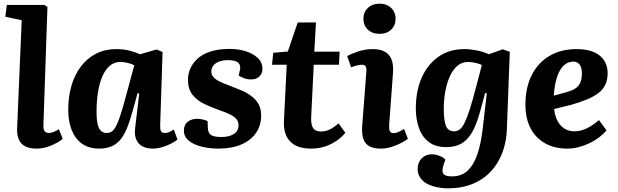

<svg xmlns="http://www.w3.org/2000/svg" viewBox="-20 -794 3361 1044"><path d="M98 -684 9 -703 17 -767H222L238 -756L216 -113Q215 -94 221.5 -82.5Q228 -71 247 -71Q258 -71 272 -76.5Q286 -82 300 -92L321 -39Q311 -30 289 -17.5Q267 -5 238.5 4.5Q210 14 178 14Q142 14 118 2Q94 -10 83 -34Q72 -58 73 -94Z M851 -114Q850 -92 855 -81.5Q860 -71 877 -71Q888 -71 901 -76.5Q914 -82 925 -90L945 -35Q933 -25 911 -13.5Q889 -2 862.5 6Q836 14 809 14Q778 14 755 2Q732 -10 721 -35.5Q710 -61 715 -99L737 -285L728 -287L701 -190Q689 -146 675 -108.5Q661 -71 641.5 -43.5Q622 -16 592.5 -1Q563 14 519 14Q463 14 425.5 -13Q388 -40 369.5 -87.5Q351 -135 351 -197Q351 -269 369 -329.5Q387 -390 421 -434Q455 -478 503 -502.5Q551 -527 611 -527Q655 -527 688.5 -517.5Q722 -508 741 -499L832 -525L864 -511ZM559 -71Q576 -71 588 -79Q600 -87 611.5 -109Q623 -131 636.5 -173Q650 -215 668 -283L710 -439Q698 -446 676.5 -451.5Q655 -457 634 -457Q601 -457 576.5 -436Q552 -415 536 -377.5Q520 -340 512.5 -291Q505 -242 505 -187Q505 -143 511 -118Q517 -93 529.5 -82Q542 -71 559 -71Z M1185 -49Q1225 -49 1251 -65Q1277 -81 1277 -113Q1277 -133 1265 -147Q1253 -161 1230.5 -172Q1208 -183 1173 -195Q1130 -210 1090.5 -229Q1051 -248 1026.5 -279Q1002 -310 1002 -361Q1002 -391 1014.5 -420.5Q1027 -450 1053.5 -474.5Q1080 -499 1123.5 -513.5Q1167 -528 1229 -528Q1275 -528 1315.5 -515.5Q1356 -503 1381.5 -479Q1407 -455 1407 -419Q1407 -393 1389.5 -377.5Q1372 -362 1347 -362Q1326 -362 1306.5 -369Q1287 -376 1278 -384L1284 -410Q1291 -437 1276.5 -452Q1262 -467 1220 -467Q1190 -467 1169.5 -458.5Q1149 -450 1139 -436Q1129 -422 1129 -405Q1129 -388 1141 -374.5Q1153 -361 1175.5 -350Q1198 -339 1229 -328Q1261 -316 1291.5 -303Q1322 -290 1346.5 -272Q1371 -254 1385.5 -228.5Q1400 -203 1400 -166Q1400 -111 1371.5 -70.5Q1343 -30 1291.5 -8Q1240 14 1169 14Q1118 14 1075 3Q1032 -8 1006 -29.5Q980 -51 980 -83Q980 -116 1001 -132Q1022 -148 1051 -148Q1068 -148 1084 -144Q1100 -140 1109 -135L1110 -102Q1110 -75 1125 -62Q1140 -49 1185 -49Z M1466 -507 1545 -514 1599 -672H1698L1689 -513H1827L1823 -442H1686L1672 -158Q1670 -120 1681.5 -99.5Q1693 -79 1726 -79Q1752 -79 1775 -91Q1798 -103 1821 -123L1858 -72Q1838 -48 1810 -28.5Q1782 -9 1747 2.5Q1712 14 1671 14Q1594 14 1557 -25.5Q1520 -65 1524 -137L1539 -442H1459Z M1972 -403Q1974 -423 1968.5 -432.5Q1963 -442 1949 -442Q1936 -442 1922 -438.5Q1908 -435 1889 -428L1868 -489Q1888 -501 1926.5 -514Q1965 -527 2009 -527Q2045 -527 2070.5 -514Q2096 -501 2108 -473Q2120 -445 2117 -400L2096 -114Q2095 -93 2099.5 -81.5Q2104 -70 2120 -70Q2133 -70 2147.5 -76.5Q2162 -83 2177 -93L2198 -39Q2185 -29 2161 -16.5Q2137 -4 2108 5Q2079 14 2051 14Q2010 14 1987 0.5Q1964 -13 1955.5 -39.5Q1947 -66 1949 -104ZM1956 -692Q1956 -727 1980 -750.5Q2004 -774 2044 -774Q2070 -774 2089.5 -763.5Q2109 -753 2120 -734.5Q2131 -716 2131 -692Q2131 -656 2107 -633Q2083 -610 2044 -610Q2004 -610 1980 -633Q1956 -656 1956 -692Z M2627 -287 2618 -288 2589 -182Q2571 -117 2547 -75Q2523 -33 2489 -13.5Q2455 6 2407 6Q2346 6 2309.5 -23.5Q2273 -53 2257 -101Q2241 -149 2241 -204Q2241 -298 2272.5 -370.5Q2304 -443 2363.5 -485Q2423 -527 2505 -527Q2535 -527 2571.5 -520Q2608 -513 2638 -499L2714 -526L2752 -512L2736 -88Q2734 -37 2720 10.5Q2706 58 2680.5 98Q2655 138 2617 167.5Q2579 197 2529 213.5Q2479 230 2418 230Q2385 230 2354.5 223.5Q2324 217 2301 204.5Q2278 192 2264.5 171.5Q2251 151 2251 124Q2251 90 2272.5 67.5Q2294 45 2328 45Q2340 45 2354 48.5Q2368 52 2381.5 58.5Q2395 65 2402 74L2392 101Q2386 120 2386 134.5Q2386 149 2397.5 157Q2409 165 2438 165Q2490 165 2523.5 133Q2557 101 2576.5 42.5Q2596 -16 2605 -96ZM2449 -80Q2466 -80 2479.5 -90Q2493 -100 2506 -126Q2519 -152 2534 -198.5Q2549 -245 2568 -318L2600 -440Q2586 -448 2564 -452.5Q2542 -457 2525 -457Q2492 -457 2467.5 -436.5Q2443 -416 2426.5 -380Q2410 -344 2401.5 -298Q2393 -252 2393 -201Q2393 -141 2404.5 -110.5Q2416 -80 2449 -80Z M3115 -527Q3197 -527 3240.5 -492Q3284 -457 3284 -396Q3284 -360 3271.5 -333.5Q3259 -307 3234 -288Q3209 -269 3173 -254Q3137 -239 3089 -225L2993 -201Q2997 -165 3011 -137.5Q3025 -110 3048.5 -95Q3072 -80 3103 -80Q3126 -80 3148 -87Q3170 -94 3192.5 -108Q3215 -122 3237 -141L3278 -85Q3261 -65 3237.5 -47Q3214 -29 3185.5 -15.5Q3157 -2 3126.5 6Q3096 14 3064 14Q2995 14 2943.5 -15Q2892 -44 2864.5 -97.5Q2837 -151 2837 -225Q2837 -318 2871.5 -386Q2906 -454 2968.5 -490.5Q3031 -527 3115 -527ZM3144 -395Q3144 -415 3139 -429Q3134 -443 3123.5 -451Q3113 -459 3097 -459Q3069 -459 3046.5 -439Q3024 -419 3010 -378.5Q2996 -338 2991 -274L3058 -292Q3087 -300 3106 -311.5Q3125 -323 3134.5 -343Q3144 -363 3144 -395Z"/></svg>

Font: Literata 18pt
Style: Bold Italic
Weight: 700
Italic angle: -2°
Designer: Latin by Veronika Burian and Jose Scaglione. Greek by Irene Vlachou. Cyrillic by Vera Evstafieva
Foundry: TypeTogether
Version: Version 3.103;gftools[0.9.29]